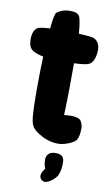

<svg xmlns="http://www.w3.org/2000/svg" viewBox="-96 -704 553 962"><g transform="rotate(10 181.0 -223.0)"><path d="M277 -139C267 -139 254 -138 241 -137C244 -200 245 -308 245 -401C290 -402 318 -407 329 -417C346 -432 352 -466 352 -489C352 -502 347 -534 316 -544C309 -546 280 -549 243 -551C240 -594 235 -628 227 -640C218 -653 204 -656 177 -656C154 -656 133 -649 114 -635C107 -630 101 -598 97 -552C65 -550 47 -547 38 -544C19 -536 10 -513 10 -484C10 -455 16 -434 38 -423C52 -416 67 -411 87 -407C85 -354 84 -298 84 -250C84 -175 85 -106 92 -76C98 -50 113 -35 134 -22C161 -5 194 10 237 10C267 10 315 -9 326 -26C335 -40 338 -60 338 -87C338 -95 335 -111 327 -123C320 -133 306 -139 277 -139ZM233 58C200 58 186 76 186 99C186 122 190 135 195 144C184 158 177 173 177 183C177 197 190 210 204 210C224 210 259 181 266 163C274 145 277 125 277 102C277 79 272 58 233 58Z"/></g></svg>

Font: Manosque
Style: Regular
Weight: 400
Designer: Ariel Martín Pérez
Foundry: Ariel Martín Pérez
Version: Version 1.005;hotconv 1.0.109;makeotfexe 2.5.65596